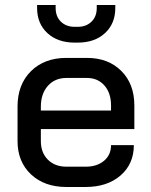

<svg xmlns="http://www.w3.org/2000/svg" viewBox="-20 -738 601 766"><path d="M50 -175V-313Q50 -401 103.5 -454Q157 -507 245 -507H327Q412 -507 464 -455Q516 -403 516 -317V-223H143V-175Q143 -129 171 -101Q199 -73 245 -73H322Q367 -73 395 -96.5Q423 -120 423 -159H514Q514 -84 461 -38Q408 8 321 8H245Q157 8 103.5 -42.5Q50 -93 50 -175ZM423 -297V-317Q423 -367 396.5 -397Q370 -427 327 -427H245Q199 -427 171 -395.5Q143 -364 143 -312V-297ZM128 -706V-718H202V-706Q202 -672 223 -651.5Q244 -631 278 -631H290Q324 -631 345 -651.5Q366 -672 366 -706V-718H440V-706Q440 -644 399 -606Q358 -568 290 -568H278Q210 -568 169 -606Q128 -644 128 -706Z"/></svg>

Font: Bai Jamjuree Medium
Style: Regular
Weight: 500
Version: Version 1.000; ttfautohint (v1.6)